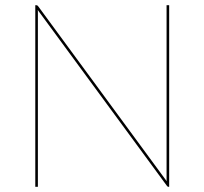

<svg xmlns="http://www.w3.org/2000/svg" viewBox="-20 -720 788 740"><path d="M632 -700V0H629Q626 0 623.5 -3.5L125.5 -681.5Q126 -678 126 -675Q126 -672 126 -669V0H116V-700H120Q124.5 -700 127 -696L622.5 -21.5Q622 -24 622 -26.8Q622 -29.5 622 -32V-700Z"/></svg>

Font: Lato 2
Style: Regular
Weight: 100
Designer: Lukasz Dziedzic with Adam Twardoch and Botio Nikoltchev
Foundry: tyPoland Lukasz Dziedzic
Version: Version 2.015; 2015-08-06; http://www.latofonts.com/